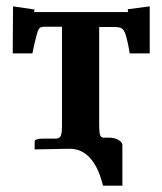

<svg xmlns="http://www.w3.org/2000/svg" viewBox="-20 -468 510 604"><path d="M292 -79V-383H341C370 -383 373 -373 383 -328C384 -320 387 -309 388 -300H451V-448L382 -439C382 -434 383 -430 383 -430H87L89 -438L21 -448L20 -300H82C84 -313 88 -328 90 -337C100 -378 101 -384 121 -384H175V-77C175 -42 172 -33 157 -32H116C99 -32 89 -29 89 -23V2C118 2 169 0 198 0C272 -1 295 82 303 112C303 113 304 115 304 116H365V-11C365 -25 344 -35 323 -35H306C294 -35 292 -46 292 -79Z"/></svg>

Font: Libertinus Serif
Style: Bold
Weight: 700
Designer: Philipp H. Poll, Khaled Hosny
Foundry: Caleb Maclennan
Version: Version 7.050;RELEASE